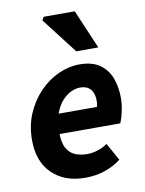

<svg xmlns="http://www.w3.org/2000/svg" viewBox="-86 -813 668 886"><g transform="rotate(-10 248.0 -370.5)"><path d="M241.6 12Q144.7 12 86.9 -44.5Q29.1 -100.9 29.1 -200.5Q29.1 -269.5 53.4 -325.8Q77.8 -382 117.7 -423Q157.6 -464 206.5 -486Q255.4 -508 304.5 -508Q364.2 -508 399.8 -482.9Q435.4 -457.8 451.2 -415.7Q467 -373.6 467 -322Q467 -298.3 462.8 -275.7Q458.7 -253.2 453.4 -235Q448 -216.9 443.6 -207.3H130.6L141.3 -300.7H350.6Q353 -308.4 353.8 -314.6Q354.6 -320.8 354.6 -329.1Q354.6 -349.2 348.5 -365.8Q342.4 -382.4 327.7 -392.3Q313 -402.3 288 -402.3Q269.4 -402.3 247 -392.1Q224.6 -381.9 204.7 -359.8Q184.7 -337.6 171.9 -301.9Q159 -266.2 159 -215.1Q159 -167.5 173.5 -141.2Q188 -114.9 213.1 -104.5Q238.2 -94.2 270.3 -94.2Q294.8 -94.2 320.6 -102.8Q346.3 -111.5 364.5 -124.8L410.3 -43.1Q379.8 -18.6 336.5 -3.3Q293.3 12 241.6 12ZM301.3 -570 172.3 -737.4 180.9 -753H326.6L404.7 -570Z"/></g></svg>

Font: Source Sans 3 VF
Style: Italic
Weight: 200
Italic angle: -11°
Designer: Paul D. Hunt
Foundry: Adobe Systems Incorporated
Version: Version 3.042;hotconv 1.0.118;makeotfexe 2.5.65603